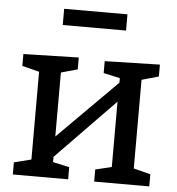

<svg xmlns="http://www.w3.org/2000/svg" viewBox="-53 -788 770 837"><g transform="rotate(5 332.5 -369.5)"><path d="M34 0V-53L109 -72V-456L34 -475V-527L276 -533V-481L204 -461V-181L462 -439V-459L390 -475V-527L631 -533V-481L557 -460V-72L631 -53V0H390V-53L461 -70V-356L204 -92V-69L276 -53V0ZM471 -739V-668H194V-739Z"/></g></svg>

Font: Bitter Medium
Style: Regular
Weight: 500
Designer: Sol Matas, and Bitter project Authors
Foundry: Sol Matas
Version: Version 2.001